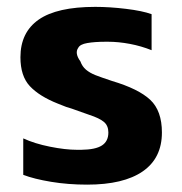

<svg xmlns="http://www.w3.org/2000/svg" viewBox="-20 -514 517 545"><path d="M439.6 -137.9Q439.6 -199.6 406.4 -230.7Q373.2 -261.8 297.6 -284.3Q267.1 -294.4 251 -300.7Q234.9 -307.1 224.1 -316.2Q213.3 -325.3 208.2 -339.8Q191.2 -363.2 202.2 -378.4Q207.2 -388.3 227.7 -391.8Q248.2 -395.4 279.4 -395.5Q283.7 -395.5 286.8 -395.5Q316.4 -395.5 348.7 -389.4Q381 -383.3 410.3 -371.5V-473.8Q383.8 -483.3 337.5 -488.9Q291.3 -494.5 250.3 -494.5Q141.7 -494.5 89.8 -458.3Q38 -422.1 38 -351.5Q38 -298.1 64.7 -269.5Q91.4 -240.9 143.6 -220.1Q156.6 -215 167.7 -210.6Q174.3 -208.6 183.5 -205.7Q210.4 -195.8 233.4 -188Q262.3 -178.6 274.9 -168Q287.6 -157.3 287.6 -137.9Q287.6 -112.9 269.3 -101.1Q251.1 -89.3 210.7 -88.8Q203.7 -88.8 198.5 -88.8Q165.4 -88.8 121.8 -97.6Q78.2 -106.3 46 -121.2V-17.7Q76.8 -5.9 125.1 2.1Q173.3 10.1 227.4 10.1Q330.6 10.1 385.1 -27.5Q439.6 -65.1 439.6 -137.9Z"/></svg>

Font: Arad-FD-VF Thin
Style: Regular
Weight: 100
Designer: Mohammad Darvishi
Version: Version 1.010;September 21, 2024;FontCreator 15.0.0.2992 64-